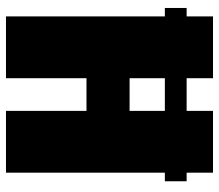

<svg xmlns="http://www.w3.org/2000/svg" viewBox="-64 -650 715 626"><g transform="rotate(90 293.0 -337.5)"><path d="M6.5 -518H571.5V-589H6.5ZM34 0H235.5V-262.5H342V0H543.5V-675H342V-403H235.5V-675H34Z"/></g></svg>

Font: Anybody Condensed Black
Style: Regular
Weight: 900
Width: 3
Designer: Tyler Finck
Foundry: Etcetera Type Company
Version: Version 1.113;gftools[0.9.25]